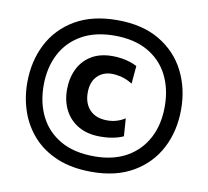

<svg xmlns="http://www.w3.org/2000/svg" viewBox="-79 -789 966 890"><g transform="rotate(10 404.0 -344.0)"><path d="M407.5 12.5Q314 12.5 245.2 -16Q176.5 -44.5 131.5 -94.2Q86.5 -144 64.2 -208.2Q42 -272.5 42 -344Q42 -444 83.2 -525Q124.5 -606 205.2 -653.5Q286 -701 403.5 -701Q522.5 -701 603.2 -653Q684 -605 725 -524.2Q766 -443.5 766 -344.5Q766 -242 723.8 -161.2Q681.5 -80.5 601.5 -34Q521.5 12.5 407.5 12.5ZM418 -155.5Q357.5 -155.5 315.2 -180Q273 -204.5 251 -247Q229 -289.5 229 -343.5Q229 -397.5 249.8 -440.5Q270.5 -483.5 311 -508.2Q351.5 -533 411 -533Q432 -533 453.2 -529.8Q474.5 -526.5 493.2 -520.5Q512 -514.5 526.5 -506.5L519 -422.5Q488.5 -441 464.2 -446.2Q440 -451.5 423 -451.5Q380 -451.5 353 -424Q326 -396.5 326 -346Q326 -295.5 355 -265.2Q384 -235 437.5 -235Q459.5 -235 480.2 -241Q501 -247 520.5 -259.5L526.5 -176Q514 -170 497.8 -165.5Q481.5 -161 461.8 -158.2Q442 -155.5 418 -155.5ZM407 -60.5Q496 -60.5 559 -96.2Q622 -132 655.5 -195.8Q689 -259.5 689 -344.5Q689 -428 656.2 -492Q623.5 -556 559.8 -592Q496 -628 404 -628Q312.5 -628 248.8 -591.8Q185 -555.5 152 -491.5Q119 -427.5 119 -344Q119 -262 151.2 -198Q183.5 -134 247.5 -97.2Q311.5 -60.5 407 -60.5Z"/></g></svg>

Font: Commissioner Thin SemiBold
Style: Regular
Weight: 600
Version: Version 1.000